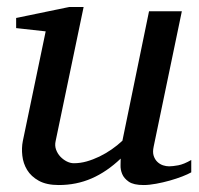

<svg xmlns="http://www.w3.org/2000/svg" viewBox="-20 -514 567 546"><path d="M523.9 -23.9Q514.6 -18.6 498.3 -12.2Q481.9 -5.9 462.9 -0.5Q443.8 4.9 424.1 8.5Q404.3 12.2 388.2 12.2Q359.9 12.2 346.2 2.7Q332.5 -6.8 327.4 -19.3Q322.3 -31.7 322.8 -44.4Q323.2 -57.1 323.2 -63Q283.7 -25.4 240.5 -6.6Q197.3 12.2 147 12.2Q112.3 12.2 90.3 0Q68.4 -12.2 57.1 -30.8Q45.9 -49.3 43.5 -71.3Q41 -93.3 44.9 -112.8L109.9 -424.8L25.9 -434.1V-462.9L176.8 -494.1H217.8L138.2 -112.8Q135.3 -100.1 139.4 -88.6Q143.6 -77.1 151.6 -68.6Q159.7 -60.1 169.9 -54.9Q180.2 -49.8 189.9 -49.8Q208 -49.8 226.3 -54.9Q244.6 -60.1 262.7 -68.8Q280.8 -77.6 297.4 -89.1Q314 -100.6 328.1 -113.8L403.8 -481.9H497.1L417 -97.2Q413.6 -81.5 417 -71Q420.4 -60.5 427.5 -53.7Q434.6 -46.9 443.6 -43.9Q452.6 -41 460.9 -41Q470.7 -41 486.8 -43.9Q502.9 -46.9 523.9 -59.1Z"/></svg>

Font: Charis SIL Afr
Style: Italic
Weight: 400
Italic angle: -11°
Foundry: SIL International
Version: Version 5.000